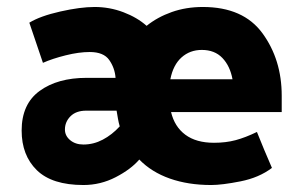

<svg xmlns="http://www.w3.org/2000/svg" viewBox="-20 -519 862 550"><path d="M42 -145Q42 -221 93.5 -258.5Q145 -296 228 -296H311Q309 -324 293 -347Q277 -370 237 -370Q206 -370 168 -360.5Q130 -351 103 -339L64 -454Q95 -473 152.5 -486Q210 -499 251 -499Q294 -499 333.5 -484Q373 -469 400 -445Q431 -470 472 -484.5Q513 -499 561 -499Q677 -499 732 -423.5Q787 -348 787 -245V-198H470Q480 -156 511 -133Q542 -110 593 -110Q627 -110 655 -117.5Q683 -125 716 -141Q726 -116 737 -89.5Q748 -63 759 -38Q722 -10 669 0.5Q616 11 585 11Q519 11 466.5 -7.5Q414 -26 379 -62Q355 -34 311.5 -11.5Q268 11 219 11Q129 11 85.5 -31.5Q42 -74 42 -145ZM558 -376Q524 -376 500 -354.5Q476 -333 468 -292H646Q639 -330 617 -353Q595 -376 558 -376ZM219 -105Q248 -105 274.5 -119Q301 -133 323 -157Q320 -167 318 -178.5Q316 -190 314 -202H227Q198 -202 182 -186Q166 -170 166 -148Q166 -130 181 -117.5Q196 -105 219 -105Z"/></svg>

Font: Palanquin Dark Medium
Style: Regular
Weight: 500
Designer: Pria Ravichandran
Version: Version 1.001